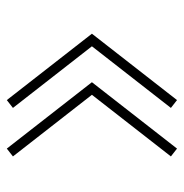

<svg xmlns="http://www.w3.org/2000/svg" viewBox="-8 -560 540 564"><g transform="rotate(-90 262.0 -278.0)"><path d="M250 -28 227 -46 408 -278 227 -510 250 -528 445 -278ZM107.5 -28 84.5 -46 265.5 -278 84.5 -510 107.5 -528 302.5 -278Z"/></g></svg>

Font: Spartan Thin Thin
Style: Regular
Weight: 250
Version: Version 1.004